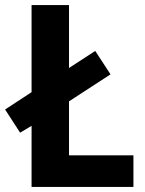

<svg xmlns="http://www.w3.org/2000/svg" viewBox="-30 -734 570 754"><path d="M94 0H494V-124H241V-336L404 -442L344 -534L241 -467V-714H94V-372L-10 -304L49 -213L94 -240Z"/></svg>

Font: Noto Sans Khmer SemiCondensed
Style: Bold
Weight: 700
Width: 4
Designer: Danh Hong and the Monotype Design Team
Foundry: Monotype Imaging Inc.
Version: Version 2.004